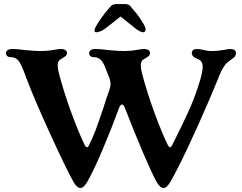

<svg xmlns="http://www.w3.org/2000/svg" viewBox="-20 -922 1200 952"><path d="M344 -21Q308 -85 229.5 -256.5Q151 -428 109 -539L108 -542Q97 -572 89.5 -589Q82 -606 74 -618Q59 -639 30 -639Q21 -639 15.5 -644.5Q10 -650 10 -659Q10 -667 17.5 -673Q25 -679 40 -679Q57 -679 72 -677.5Q87 -676 101 -674Q156 -669 178 -669Q218 -669 248 -675Q270 -679 282 -679Q296 -679 304 -673.5Q312 -668 312 -659Q312 -650 305 -644Q298 -638 282 -629Q266 -621 266 -597Q266 -582 272 -559Q297 -463 334 -362.5Q371 -262 401 -201Q406 -192 411 -192Q417 -192 421 -201Q441 -242 454 -276.5Q467 -311 491 -382Q498 -405 505.5 -428Q513 -451 522 -475Q528 -492 528 -505Q528 -521 521 -539L511 -564Q504 -583 498.5 -595.5Q493 -608 486 -618Q471 -639 442 -639Q433 -639 427.5 -644.5Q422 -650 422 -659Q422 -667 429.5 -673Q437 -679 452 -679Q469 -679 484 -677.5Q499 -676 513 -674Q568 -669 590 -669Q630 -669 660 -675Q682 -679 694 -679Q708 -679 716 -673.5Q724 -668 724 -659Q724 -650 717 -644Q710 -638 694 -629Q678 -621 678 -597Q678 -582 684 -559Q709 -463 746 -362.5Q783 -262 813 -201Q818 -192 823 -192Q829 -192 833 -201L844 -223Q885 -305 912.5 -365Q940 -425 961 -489Q985 -561 985 -589Q985 -605 979.5 -614.5Q974 -624 961 -629Q931 -640 931 -659Q931 -668 937.5 -673.5Q944 -679 956 -679Q968 -679 986 -675Q1008 -669 1029 -669Q1049 -669 1065.5 -671Q1082 -673 1093 -675Q1113 -679 1120 -679Q1150 -679 1150 -659Q1150 -649 1145 -642.5Q1140 -636 1130 -629L1128 -628Q1118 -621 1109 -613.5Q1100 -606 1093 -596Q1084 -582 1076.5 -567.5Q1069 -553 1061 -531L1059 -526Q1032 -460 1015 -421Q966 -307 912 -192Q858 -77 825 -21Q807 10 791 10Q773 10 756 -21Q734 -60 689.5 -164.5Q645 -269 600 -385L599 -387Q593 -404 585 -404Q577 -404 569 -384Q532 -282 488 -178.5Q444 -75 413 -21Q395 10 379 10Q361 10 344 -21ZM453 -786Q459 -799 478.5 -827.5Q498 -856 528 -890Q538 -902 558 -902H598Q618 -902 626 -892Q660 -853 678 -825.5Q696 -798 700 -787Q704 -777 700.5 -769.5Q697 -762 691 -762Q675 -762 649 -783L578 -840L504 -782Q491 -772 478.5 -767Q466 -762 458 -762Q442 -762 453 -786Z"/></svg>

Font: Raigarh
Style: Regular
Weight: 400
Designer: jaikishan Patel
Foundry: MagicType
Version: Version 1.000;FEAKit 1.0